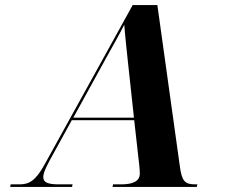

<svg xmlns="http://www.w3.org/2000/svg" viewBox="-20 -734 927 754"><path d="M20 0H263L265 -10H210C168 -10 150 -18 150 -38C150 -52 156 -68 174 -102L262 -262H507L527 -84C528 -74 529 -63 529 -52C529 -23 503 -10 456 -10H424L422 0H753L755 -10H747C706 -10 694 -22 686 -83L598 -714H501L155 -88C120 -24 94 -10 57 -10H22ZM395 -503C428 -563 448 -597 468 -637C471 -595 476 -553 482 -494L506 -272H268Z"/></svg>

Font: Noto Serif Display
Style: Bold Italic
Weight: 700
Italic angle: -12°
Designer: Monotype Design Team
Foundry: Monotype Imaging Inc.
Version: Version 2.009